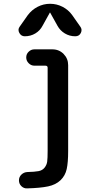

<svg xmlns="http://www.w3.org/2000/svg" viewBox="-20 -785 540 1033"><path d="M113.3 -589.8Q93.8 -589.8 84 -607.9Q74.2 -626 85.9 -641.6L129.9 -704.1Q151.4 -732.4 182.6 -748.5Q213.9 -764.6 249.5 -764.6Q285.2 -764.6 316.4 -748.5Q347.7 -732.4 368.2 -704.1L412.1 -641.6Q423.8 -626 415 -607.9Q406.2 -589.8 384.8 -589.8Q354.5 -589.8 329.1 -605Q303.7 -620.1 289.1 -646.5L250 -716.8Q250 -717.8 249 -717.8Q248 -717.8 248 -716.8L209 -646.5Q195.3 -620.1 169.9 -605Q144.5 -589.8 113.3 -589.8ZM127 140.6Q167 139.6 187.5 135.7Q208 131.8 219.7 117.2Q231.4 102.5 233.9 84.5Q236.3 66.4 236.3 27.3V-420.9Q236.3 -425.8 233.4 -428.7Q230.5 -431.6 224.6 -431.6H165Q147.5 -431.6 134.3 -444.8Q121.1 -458 121.1 -476.1Q121.1 -494.1 134.3 -506.8Q147.5 -519.5 165 -519.5H261.7Q297.9 -519.5 322.3 -494.6Q346.7 -469.7 346.7 -434.6V27.3Q346.7 88.9 338.9 124.5Q331.1 160.2 305.7 184.6Q280.3 209 238.8 217.8Q197.3 226.6 126 228.5Q108.4 229.5 95.2 216.8Q82 204.1 82 185.5Q82 167 95.2 154.3Q108.4 141.6 127 140.6Z"/></svg>

Font: Rounded-X Mgen+ 1m medium
Style: Regular
Weight: 500
Designer: [Source Han Sans]
Ryoko NISHIZUKA  (kana & ideographs); Paul D. Hunt (Latin, Greek & Cyrillic); Wenlong ZHANG  (bopomofo
Version: Version 1.059.20150602